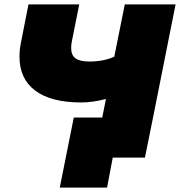

<svg xmlns="http://www.w3.org/2000/svg" viewBox="-20 -720 822 877"><path d="M679 -183 642 0H495L469 137H253L317 -183H447L464 -268Q404 -252 351 -252Q213 -252 141 -306Q69 -360 69 -461Q69 -495 76 -527L110 -700H342L309 -535Q305 -518 305 -501Q305 -468 325 -453.5Q345 -439 388 -439Q453 -439 502 -461L550 -700H782Z"/></svg>

Font: Montserrat Alternates Black
Style: Italic
Weight: 900
Italic angle: -11.3°
Designer: Julieta Ulanovsky
Foundry: Julieta Ulanovsky
Version: Version 7.200